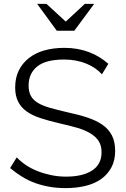

<svg xmlns="http://www.w3.org/2000/svg" viewBox="-20 -961 647 987"><path d="M504 -579Q489 -596 468.5 -610Q448 -624 423.5 -634Q399 -644 370.5 -649.5Q342 -655 310 -655Q215 -655 171 -619Q127 -583 127 -521Q127 -490 138.5 -468.5Q150 -447 175 -432Q200 -417 237.5 -406.5Q275 -396 326 -384Q383 -372 428.5 -357Q474 -342 506 -320Q538 -298 555 -265.5Q572 -233 572 -185Q572 -137 553 -101Q534 -65 500.5 -41Q467 -17 420 -5.5Q373 6 317 6Q275 6 236.5 -0.5Q198 -7 162.5 -19.5Q127 -32 94.5 -52Q62 -72 32 -97L66 -152Q86 -131 112.5 -113Q139 -95 171.5 -82Q204 -69 241.5 -61Q279 -53 319 -53Q405 -53 453.5 -84.5Q502 -116 502 -178Q502 -212 488 -234.5Q474 -257 447 -274Q420 -291 380 -303Q340 -315 286 -327Q230 -340 187.5 -354Q145 -368 116.5 -388.5Q88 -409 73 -439Q58 -469 58 -511Q58 -561 76.5 -598.5Q95 -636 128.5 -662.5Q162 -689 208.5 -702Q255 -715 311 -715Q346 -715 377 -709.5Q408 -704 436.5 -693.5Q465 -683 490 -667.5Q515 -652 537 -633ZM219 -941 318 -850 416 -941H464L362 -803H272L171 -941Z"/></svg>

Font: Rising Sun Light
Style: Regular
Weight: 300
Designer: Matt McInerney, Pablo Impallari, Rodrigo Fuenzalida (Raleway font), Stephen Hutchings (Greek), Cristiano Sobral (main ch
Foundry: The Rising Sun Project Authors
Version: Version 4.327; ttfautohint (v1.8.4.7-5d5b-dirty)